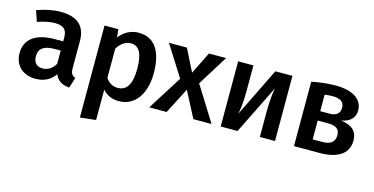

<svg xmlns="http://www.w3.org/2000/svg" viewBox="-76 -916 2937 1506"><g transform="rotate(15 1393.0 -163.0)"><path d="M468 -362C468 -483 400 -544 265 -544C203 -544 139 -531 73 -506L103 -419C158 -438 204 -447 243 -447C312 -447 342 -423 342 -355V-325H276C121 -325 35 -263 35 -148C35 -51 101 15 206 15C273 15 328 -11 364 -64C384 -15 421 8 481 13L508 -72C480 -83 468 -99 468 -140ZM240 -78C191 -78 165 -107 165 -158C165 -219 206 -250 289 -250H342V-143C317 -100 283 -78 240 -78Z M897 -544C838 -544 783 -517 742 -464L735 -529H623V218L751 204V-43C784 -4 828 15 884 15C1016 15 1093 -102 1093 -266C1093 -442 1030 -544 897 -544ZM848 -83C808 -83 776 -101 751 -138V-376C778 -420 816 -448 859 -448C926 -448 959 -394 959 -265C959 -144 922 -83 848 -83Z M1610 -529H1471L1382 -349L1292 -529H1146L1304 -279L1128 0H1269L1377 -210L1486 0H1634L1457 -283Z M2149 -529H2010L1815 -131C1819 -146 1823 -172 1827 -208C1830 -244 1832 -280 1832 -317V-529H1708V0H1845L2042 -399C2034 -364 2026 -289 2026 -212V0H2149Z M2607 -289C2679 -302 2717 -340 2717 -400C2717 -493 2633 -544 2496 -544C2439 -544 2374 -537 2303 -523V0H2512C2653 0 2743 -53 2743 -162C2743 -237 2698 -279 2607 -289ZM2495 -457C2558 -457 2590 -434 2590 -389C2590 -342 2562 -318 2507 -318H2431V-452C2456 -455 2477 -457 2495 -457ZM2431 -89V-242H2511C2582 -242 2610 -219 2610 -170C2610 -116 2576 -89 2509 -89Z"/></g></svg>

Font: Fira Sans Medium
Style: Regular
Weight: 500
Designer: Carrois Corporate & Edenspiekermann AG
Foundry: Carrois Corporate GbR & Edenspiekermann AG
Version: Version 4.203